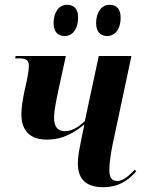

<svg xmlns="http://www.w3.org/2000/svg" viewBox="-20 -769 600 799"><path d="M427 -619C454 -619 482 -642 482 -696C482 -733 464 -749 436 -749C401 -749 380 -716 380 -673C380 -636 398 -619 427 -619ZM250 -619C277 -619 305 -642 305 -697C305 -733 287 -749 259 -749C224 -749 203 -716 203 -673C203 -636 221 -619 250 -619ZM409 10C476 10 515 -20 547 -56L541 -63C508 -29 489 -16 468 -16C444 -16 435 -31 435 -63C435 -90 441 -128 448 -165L527 -536H391L333 -265C306 -239 278 -223 250 -223C219 -223 205 -243 205 -280C205 -310 215 -355 225 -403L254 -536H45L43 -526H61C91 -526 100 -517 100 -494C100 -480 97 -459 90 -426L82 -391C74 -353 69 -319 69 -293C69 -241 91 -188 175 -188C254 -188 304 -230 331 -251L315 -172C309 -142 304 -114 304 -89C304 -34 328 10 409 10Z"/></svg>

Font: Noto Serif Display Condensed
Style: Bold Italic
Weight: 700
Width: 3
Italic angle: -12°
Designer: Monotype Design Team
Foundry: Monotype Imaging Inc.
Version: Version 2.009